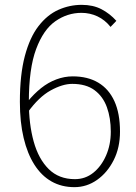

<svg xmlns="http://www.w3.org/2000/svg" viewBox="-20 -759 561 792"><path d="M287 13Q234 13 192.5 -10.5Q151 -34 122 -79.5Q93 -125 77.5 -190Q62 -255 62 -339Q62 -451 82.5 -528Q103 -605 139 -651.5Q175 -698 221 -718.5Q267 -739 317 -739Q364 -739 398.5 -721Q433 -703 460 -673L436 -648Q413 -677 382 -691.5Q351 -706 316 -706Q258 -706 208.5 -671.5Q159 -637 129 -556.5Q99 -476 99 -339Q99 -247 119 -175Q139 -103 181 -61.5Q223 -20 289 -20Q332 -20 365 -46.5Q398 -73 417.5 -117.5Q437 -162 437 -216Q437 -272 421 -316.5Q405 -361 370 -387Q335 -413 278 -413Q238 -413 189 -386Q140 -359 94 -295V-340Q120 -372 149.5 -395.5Q179 -419 212.5 -431.5Q246 -444 280 -444Q342 -444 385.5 -418Q429 -392 452 -341.5Q475 -291 475 -216Q475 -150 449 -98.5Q423 -47 380.5 -17Q338 13 287 13Z"/></svg>

Font: Noto Sans SC Thin
Style: Regular
Weight: 100
Designer: Ryoko NISHIZUKA 西塚涼子 (kana, bopomofo & ideographs); Paul D. Hunt (Latin, Greek & Cyrillic); Sandoll Communications 산돌커뮤니
Foundry: Adobe
Version: Version 2.004-H2;hotconv 1.0.118;makeotfexe 2.5.65603